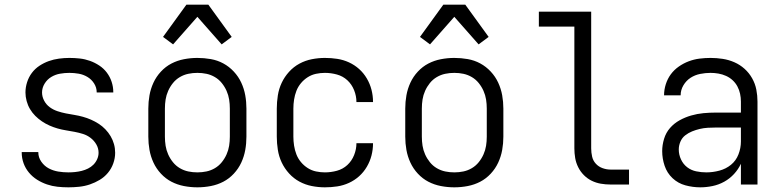

<svg xmlns="http://www.w3.org/2000/svg" viewBox="-20 -790 3340 822"><path d="M273 12Q249 12 226 9.5Q203 7 181 -0.5Q159 -8 139 -20.5Q119 -33 104 -51Q89 -69 81 -91Q73 -113 73 -137V-139H144V-138Q144 -116 157 -97.5Q170 -79 189 -69Q208 -59 229.5 -55.5Q251 -52 273 -52Q287 -52 301.5 -53.5Q316 -55 330 -58.5Q344 -62 357 -68.5Q370 -75 380 -85Q390 -95 396 -108.5Q402 -122 402 -136Q402 -155 392.5 -171.5Q383 -188 368 -199.5Q353 -211 335.5 -216.5Q318 -222 299.5 -225.5Q281 -229 262.5 -232Q244 -235 226.5 -240Q209 -245 192 -252.5Q175 -260 159.5 -270.5Q144 -281 131 -294Q118 -307 108.5 -323Q99 -339 94 -357.5Q89 -376 89 -394Q89 -416 96 -438Q103 -460 116.5 -478Q130 -496 149 -508.5Q168 -521 189 -528.5Q210 -536 232.5 -539Q255 -542 277 -542Q300 -542 322 -539.5Q344 -537 365 -529.5Q386 -522 405 -509.5Q424 -497 437.5 -479Q451 -461 458 -439.5Q465 -418 465 -396V-394H394V-395Q394 -415 383 -432.5Q372 -450 354.5 -460.5Q337 -471 317 -474.5Q297 -478 277 -478Q257 -478 237 -474.5Q217 -471 199.5 -460.5Q182 -450 171 -432Q160 -414 160 -394Q160 -376 169 -359Q178 -342 193 -331Q208 -320 226 -314Q244 -308 262 -304.5Q280 -301 298.5 -298Q317 -295 335 -290Q353 -285 370 -277.5Q387 -270 402.5 -260Q418 -250 431 -236.5Q444 -223 453.5 -207Q463 -191 468 -173Q473 -155 473 -136Q473 -113 465 -90.5Q457 -68 442 -50Q427 -32 407 -20Q387 -8 365 -0.5Q343 7 319.5 9.5Q296 12 273 12Z M825 12Q796 12 767.5 6.5Q739 1 714 -12Q689 -25 669 -46.5Q649 -68 637 -94Q625 -120 620 -148Q615 -176 615 -205V-325Q615 -354 620 -382Q625 -410 637 -436Q649 -462 669 -483.5Q689 -505 714 -518Q739 -531 767.5 -536.5Q796 -542 825 -542Q854 -542 882.5 -537Q911 -532 936 -518.5Q961 -505 981 -483.5Q1001 -462 1013 -436Q1025 -410 1030 -382Q1035 -354 1035 -325V-205Q1035 -176 1030 -148Q1025 -120 1013 -94Q1001 -68 981 -46.5Q961 -25 936 -12Q911 1 882.5 6.5Q854 12 825 12ZM825 -52Q845 -52 864 -56Q883 -60 900 -70Q917 -80 929.5 -95.5Q942 -111 950 -129Q958 -147 961 -166Q964 -185 964 -205V-325Q964 -345 961 -364Q958 -383 950 -401Q942 -419 929.5 -434.5Q917 -450 900 -460Q883 -470 864 -474Q845 -478 825 -478Q805 -478 786 -474Q767 -470 750 -460Q733 -450 720.5 -434.5Q708 -419 700 -401Q692 -383 689 -364Q686 -345 686 -325V-205Q686 -185 689 -166Q692 -147 700 -129Q708 -111 720.5 -95.5Q733 -80 750 -70Q767 -60 786 -56Q805 -52 825 -52ZM929 -600 825 -718 721 -600 678 -632 778 -770H872L972 -632Z M1371 12Q1343 12 1315 6.5Q1287 1 1262 -12.5Q1237 -26 1217.5 -47.5Q1198 -69 1186 -94.5Q1174 -120 1169.5 -148.5Q1165 -177 1165 -205V-325Q1165 -353 1169.5 -381.5Q1174 -410 1186 -435.5Q1198 -461 1217.5 -482.5Q1237 -504 1262 -517.5Q1287 -531 1315 -536.5Q1343 -542 1371 -542Q1398 -542 1424 -538Q1450 -534 1474 -523Q1498 -512 1517.5 -494.5Q1537 -477 1550.5 -454Q1564 -431 1570.5 -405.5Q1577 -380 1577 -354V-353H1506Q1506 -379 1496 -404Q1486 -429 1467 -446.5Q1448 -464 1422.5 -471Q1397 -478 1371 -478Q1352 -478 1333 -474Q1314 -470 1297.5 -459.5Q1281 -449 1268.5 -434Q1256 -419 1249 -401Q1242 -383 1239 -363.5Q1236 -344 1236 -325V-205Q1236 -186 1239 -166.5Q1242 -147 1249 -129Q1256 -111 1268.5 -96Q1281 -81 1297.5 -70.5Q1314 -60 1333 -56Q1352 -52 1371 -52Q1397 -52 1422.5 -59Q1448 -66 1467 -83.5Q1486 -101 1496 -126Q1506 -151 1506 -177H1577V-176Q1577 -150 1570.5 -124.5Q1564 -99 1550.5 -76Q1537 -53 1517.5 -35.5Q1498 -18 1474 -7Q1450 4 1424 8Q1398 12 1371 12Z M1925 12Q1896 12 1867.5 6.5Q1839 1 1814 -12Q1789 -25 1769 -46.5Q1749 -68 1737 -94Q1725 -120 1720 -148Q1715 -176 1715 -205V-325Q1715 -354 1720 -382Q1725 -410 1737 -436Q1749 -462 1769 -483.5Q1789 -505 1814 -518Q1839 -531 1867.5 -536.5Q1896 -542 1925 -542Q1954 -542 1982.5 -537Q2011 -532 2036 -518.5Q2061 -505 2081 -483.5Q2101 -462 2113 -436Q2125 -410 2130 -382Q2135 -354 2135 -325V-205Q2135 -176 2130 -148Q2125 -120 2113 -94Q2101 -68 2081 -46.5Q2061 -25 2036 -12Q2011 1 1982.5 6.5Q1954 12 1925 12ZM1925 -52Q1945 -52 1964 -56Q1983 -60 2000 -70Q2017 -80 2029.5 -95.5Q2042 -111 2050 -129Q2058 -147 2061 -166Q2064 -185 2064 -205V-325Q2064 -345 2061 -364Q2058 -383 2050 -401Q2042 -419 2029.5 -434.5Q2017 -450 2000 -460Q1983 -470 1964 -474Q1945 -478 1925 -478Q1905 -478 1886 -474Q1867 -470 1850 -460Q1833 -450 1820.5 -434.5Q1808 -419 1800 -401Q1792 -383 1789 -364Q1786 -345 1786 -325V-205Q1786 -185 1789 -166Q1792 -147 1800 -129Q1808 -111 1820.5 -95.5Q1833 -80 1850 -70Q1867 -60 1886 -56Q1905 -52 1925 -52ZM2029 -600 1925 -718 1821 -600 1778 -632 1878 -770H1972L2072 -632Z M2673 0H2594Q2573 0 2552.5 -3.5Q2532 -7 2513.5 -16Q2495 -25 2480 -40Q2465 -55 2455.5 -74Q2446 -93 2442.5 -113.5Q2439 -134 2439 -155V-676H2287V-740H2511V-155Q2511 -137 2515 -119.5Q2519 -102 2531 -89Q2543 -76 2560 -70Q2577 -64 2594 -64H2673Z M2978 12Q2946 12 2914.5 3.5Q2883 -5 2859.5 -27Q2836 -49 2825.5 -80Q2815 -111 2815 -143Q2815 -169 2823 -195.5Q2831 -222 2848.5 -242Q2866 -262 2889.5 -275Q2913 -288 2939 -295.5Q2965 -303 2991.5 -305.5Q3018 -308 3045 -308H3152V-355Q3152 -372 3148.5 -388.5Q3145 -405 3137 -420Q3129 -435 3116.5 -446.5Q3104 -458 3088.5 -465Q3073 -472 3056 -475Q3039 -478 3022 -478Q3000 -478 2977.5 -473.5Q2955 -469 2936.5 -457Q2918 -445 2906 -425Q2894 -405 2894 -382H2823Q2823 -406 2830.5 -429.5Q2838 -453 2852 -472Q2866 -491 2886 -505Q2906 -519 2928.5 -527.5Q2951 -536 2974.5 -539Q2998 -542 3022 -542Q3048 -542 3074 -538Q3100 -534 3124 -523.5Q3148 -513 3167.5 -495.5Q3187 -478 3200 -455Q3213 -432 3218 -406.5Q3223 -381 3223 -355V0H3152V-89Q3141 -65 3122.5 -45Q3104 -25 3080.5 -12Q3057 1 3030.5 6.5Q3004 12 2978 12ZM3004 -52Q3032 -52 3060 -59.5Q3088 -67 3109.5 -84.5Q3131 -102 3141.5 -129Q3152 -156 3152 -184V-244H3045Q3028 -244 3010.5 -243Q2993 -242 2976 -238Q2959 -234 2943 -227.5Q2927 -221 2913.5 -210.5Q2900 -200 2893 -183.5Q2886 -167 2886 -150Q2886 -128 2895.5 -107.5Q2905 -87 2922 -74Q2939 -61 2960.5 -56.5Q2982 -52 3004 -52Z"/></svg>

Font: Lode Term
Style: Regular
Weight: 400
Monospace: yes
Designer: Belleve Invis
Foundry: Belleve Invis
Version: Version 29.2.0